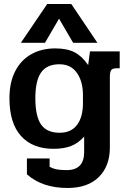

<svg xmlns="http://www.w3.org/2000/svg" viewBox="-20 -736 633 956"><path d="M215 -716H335L465 -523H344L274 -643L204 -523H84ZM114 132V53H227V94Q244 104 263.5 107.5Q283 111 312 111Q399 111 399 21V-56Q371 -24 335 -9.5Q299 5 246 5Q142 5 84.5 -59Q27 -123 27 -247Q27 -326 56 -382Q85 -438 136.5 -466.5Q188 -495 255 -495Q314 -495 351.5 -475.5Q389 -456 419 -412L428 -480H576V-396H559Q540 -396 533.5 -386.5Q527 -377 527 -354V-1Q527 91 472 145.5Q417 200 316 200Q191 200 114 132ZM393 -222V-263Q393 -330 363 -373Q333 -416 276 -416Q213 -416 184.5 -375Q156 -334 156 -247Q156 -157 184.5 -116Q213 -75 277 -75Q334 -75 363.5 -114Q393 -153 393 -222Z"/></svg>

Font: Pridi Medium
Style: Regular
Weight: 500
Designer: Katatrad Team
Foundry: CadsonDemak
Version: Version 1.001